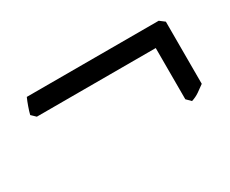

<svg xmlns="http://www.w3.org/2000/svg" viewBox="-49 -432 567 474"><g transform="rotate(-30 234.5 -195.5)"><path d="M435.1 -113.8Q425.3 -106.4 415.3 -99.6Q405.3 -92.8 393.1 -88.9L380.9 -101.1V-247.1H42L29.8 -258.8Q32.2 -268.6 36.4 -280.3Q40.5 -292 44.9 -301.8H420.9L435.1 -291V-113.8Z"/></g></svg>

Font: Gentium
Style: Regular
Weight: 400
Designer: J. Victor Gaultney
Version: Version 1.03; 2011; OFL 1.1 release